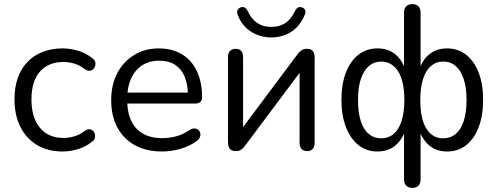

<svg xmlns="http://www.w3.org/2000/svg" viewBox="-20 -732 2434 939"><path d="M286.9 8.9Q214.1 8.9 161.1 -22.8Q108.1 -54.6 79.4 -112.1Q50.8 -169.5 50.8 -246.5Q50.8 -304.4 67 -350.4Q83.2 -396.3 113.8 -428.6Q144.4 -460.8 188.2 -478.1Q232 -495.3 286.9 -495.3Q322.5 -495.3 361.5 -483.9Q400.6 -472.5 433 -446.2Q443.2 -438.9 445.8 -429.1Q448.4 -419.3 445.6 -409.6Q442.9 -399.9 435.8 -393.4Q428.7 -386.8 418.4 -385.9Q408.1 -385 396.4 -393Q370.7 -412.9 343.7 -420.9Q316.7 -429 291.5 -429Q253.2 -429 224 -416.7Q194.7 -404.3 174.6 -381.1Q154.4 -357.9 144.1 -323.9Q133.8 -289.8 133.8 -245.5Q133.8 -157.7 174.8 -107.5Q215.9 -57.3 291.5 -57.3Q316.7 -57.3 343.5 -65.2Q370.2 -73 396.4 -92.9Q408.1 -100.9 418.2 -99.7Q428.2 -98.6 435.1 -92Q442 -85.5 444.2 -75.8Q446.5 -66.1 443.7 -56.3Q440.8 -46.5 431.1 -39.7Q399.2 -13.8 360.8 -2.4Q322.5 8.9 286.9 8.9Z M773.3 8.9Q696.1 8.9 640.3 -21.5Q584.6 -52 554.2 -108.2Q523.8 -164.4 523.8 -241.9Q523.8 -317.9 553.7 -374.6Q583.7 -431.3 636.5 -463.3Q689.3 -495.3 757.7 -495.3Q807 -495.3 845.9 -478.8Q884.7 -462.3 912.1 -431.4Q939.5 -400.5 953.9 -356.3Q968.4 -312.1 968.4 -256.7Q968.4 -241.4 959.6 -233.5Q950.8 -225.5 934.2 -225.5H585.6V-279H915.4L898.8 -265.6Q898.8 -319.5 883 -357.2Q867.1 -394.8 836.3 -415Q805.5 -435.2 759.5 -435.2Q709 -435.2 673.7 -411.5Q638.4 -387.7 620.2 -346.1Q602.1 -304.5 602.1 -249.7V-243.8Q602.1 -152.2 646.4 -104.3Q690.7 -56.4 773.2 -56.4Q806.6 -56.4 840.4 -65Q874.2 -73.6 905.9 -95.4Q919.5 -104.3 931 -103.8Q942.4 -103.4 949.8 -96.8Q957.2 -90.3 959.5 -80.5Q961.7 -70.8 957.1 -60.1Q952.6 -49.3 939.9 -41Q907 -16.8 861.8 -3.9Q816.5 8.9 773.3 8.9Z M1132.3 6.9Q1120.8 6.9 1112.3 2.6Q1103.8 -1.8 1099.4 -11.7Q1095 -21.7 1095 -36.7V-453.4Q1095 -472.9 1105 -483.1Q1114.9 -493.3 1132.4 -493.3Q1149.9 -493.3 1159.3 -483.1Q1168.8 -472.9 1168.8 -453.4V-77.1H1143.8L1435.4 -467.1Q1443.2 -477.9 1453.9 -485.6Q1464.6 -493.3 1482 -493.3Q1494.1 -493.3 1502.1 -488.9Q1510.1 -484.6 1514.5 -475.1Q1518.8 -465.7 1518.8 -450.1V-32.9Q1518.8 -14.5 1509.4 -3.8Q1499.9 6.9 1482.5 6.9Q1464 6.9 1454.5 -3.8Q1445.1 -14.5 1445.1 -32.9V-409.7H1470.5L1178.5 -19.3Q1171.1 -9 1160.7 -1Q1150.2 6.9 1132.3 6.9ZM1306.9 -548.9Q1253.9 -548.9 1209.3 -576.1Q1164.6 -603.2 1142.9 -658.4Q1137.5 -672.6 1141.7 -682.2Q1145.9 -691.8 1156.6 -695.7Q1167.9 -699.7 1176.8 -695.3Q1185.6 -690.9 1192 -676.6Q1209.5 -638.7 1238.1 -619.6Q1266.7 -600.4 1306.9 -600.4Q1347.6 -600.4 1375.9 -619.6Q1404.3 -638.7 1421.9 -676.6Q1428.8 -690.9 1437.6 -695.3Q1446.5 -699.7 1457.2 -695.7Q1468.5 -691.8 1472.4 -682.2Q1476.3 -672.6 1470 -658.4Q1446.6 -602.7 1403.2 -575.8Q1359.9 -548.9 1306.9 -548.9Z M1996.3 186.9Q1976.9 186.9 1966.4 175.8Q1956 164.6 1956 144.3V-106.8H1965.5Q1950.5 -52 1914.8 -21.5Q1879.1 8.9 1825.9 8.9Q1773 8.9 1733.6 -22Q1694.2 -53 1672 -110Q1649.8 -166.9 1649.8 -243.4Q1649.8 -320.9 1671.7 -377.3Q1693.7 -433.8 1733.3 -464.6Q1773 -495.3 1825.9 -495.3Q1879.5 -495.3 1915.3 -464.8Q1951 -434.4 1965.5 -379H1956V-669.3Q1956 -690.1 1966.4 -701Q1976.9 -711.9 1996.3 -711.9Q2015.7 -711.9 2026.3 -701Q2037 -690.1 2037 -669.3V-379H2027.1Q2041.5 -434.4 2077.5 -464.8Q2113.5 -495.3 2166.6 -495.3Q2219.5 -495.3 2259.2 -464.6Q2298.8 -433.8 2320.8 -377.3Q2342.7 -320.9 2342.7 -243.4Q2342.7 -166.9 2321 -110Q2299.3 -53 2259.9 -22Q2220.5 8.9 2166.6 8.9Q2113.9 8.9 2078.2 -21.5Q2042.5 -52 2027.1 -106.8H2037V144.3Q2037 164.6 2026.8 175.8Q2016.7 186.9 1996.3 186.9ZM1844.4 -55.4Q1879.7 -55.4 1905 -76.6Q1930.2 -97.8 1943.8 -139.9Q1957.5 -182 1957.5 -243.4Q1957.5 -335 1927 -383Q1896.5 -431 1844.4 -431Q1810 -431 1784.5 -409.5Q1759.1 -388 1744.9 -346.2Q1730.8 -304.3 1730.8 -243.4Q1730.8 -182 1744.4 -139.9Q1758.1 -97.8 1783.8 -76.6Q1809.6 -55.4 1844.4 -55.4ZM2147.6 -55.4Q2183 -55.4 2208.5 -76.6Q2233.9 -97.8 2247.8 -139.9Q2261.7 -182 2261.7 -243.4Q2261.7 -304.3 2247.6 -346.2Q2233.5 -388 2208.2 -409.5Q2183 -431 2147.6 -431Q2113.3 -431 2088 -409.5Q2062.8 -388 2049.1 -346.2Q2035.5 -304.3 2035.5 -243.4Q2035.5 -150.3 2065.3 -102.8Q2095.1 -55.4 2147.6 -55.4Z"/></svg>

Font: Nunito ExtraLight
Style: Regular
Weight: 200
Designer: Vernon Adams
Foundry: Vernon Adams
Version: Version 3.602